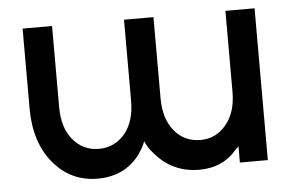

<svg xmlns="http://www.w3.org/2000/svg" viewBox="-42 -559 967 630"><g transform="rotate(-5 441.0 -244.0)"><path d="M53 -500V-236Q53 -181 67.5 -135.5Q82 -90 110 -57Q138 -23 174.5 -5.5Q211 12 256 12Q346 12 396 -56Q402 -65 408 -75Q414 -85 418 -97Q423 -86 429.5 -75.5Q436 -65 444 -57Q501 12 591 12Q669 12 716 -45Q719 -47 721 -49.5Q723 -52 725 -54V0H817V-500H721V-233Q721 -165 687 -125Q654 -85 603 -85Q550 -85 517 -125Q484 -165 484 -233V-500H387V-233Q387 -165 354 -125Q320 -85 268 -85Q217 -85 183 -125Q150 -165 150 -233V-500Z"/></g></svg>

Font: Unageo
Style: Medium
Weight: 500
Designer: Richard Sepsi
Foundry: Richard Sepsi
Version: Version 2.000